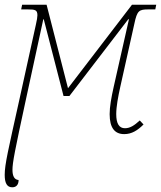

<svg xmlns="http://www.w3.org/2000/svg" viewBox="-31 -556 684 816"><path d="M21 240C39 240 48 228 48 209C30 208 22 192 22 166C22 135 32 85 78 -128L153 -474H155L239 -148H264L514 -474H517L452 -186C442 -141 435 -102 435 -71C435 -12 457 14 497 14C529 14 554 -2 579 -27L563 -44C540 -23 522 -11 500 -11C475 -11 463 -31 463 -71C463 -103 471 -145 480 -186L540 -455C552 -512 560 -516 601 -516H629L633 -536H530L258 -181L167 -536H63L59 -516H87C118 -516 128 -514 128 -491C128 -484 126 -470 121 -449L51 -131C4 81 -11 143 -11 187C-11 221 -2 240 21 240Z"/></svg>

Font: Noto Serif SemiCondensed Thin
Style: Italic
Weight: 100
Width: 4
Italic angle: -12°
Designer: Monotype Design Team
Foundry: Monotype Imaging Inc.
Version: Version 2.013